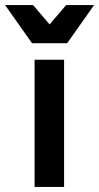

<svg xmlns="http://www.w3.org/2000/svg" viewBox="-66 -735 390 755"><path d="M70 -500H186V0H70ZM-46 -715H64L129 -639L194 -715H304L198 -565H60Z"/></svg>

Font: PT Root UI Bold
Style: Regular
Weight: 700
Designer: Vitaly Kuzmin
Foundry: ParaType Ltd.
Version: Version 2.000G